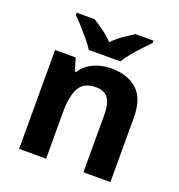

<svg xmlns="http://www.w3.org/2000/svg" viewBox="-137 -881 931 996"><g transform="rotate(20 328.5 -383.0)"><path d="M388 -556Q476 -556 529 -508.5Q582 -461 582 -356V0H433V-319Q433 -378 412 -407.5Q391 -437 345 -437Q277 -437 252 -390.5Q227 -344 227 -257V0H78V-546H192L212 -476H220Q238 -504 264 -521.5Q290 -539 322 -547.5Q354 -556 388 -556ZM242 -606Q228 -629 205.5 -656Q183 -683 159.5 -709Q136 -735 117 -753V-766H216Q242 -750 272 -728.5Q302 -707 328 -680Q354 -707 385 -728.5Q416 -750 442 -766H541V-753Q523 -735 499 -709Q475 -683 452.5 -656Q430 -629 416 -606Z"/></g></svg>

Font: Noto Sans Myanmar
Style: Regular
Weight: 400
Designer: Monotype Design Team
Foundry: Monotype Imaging Inc.
Version: Version 2.107